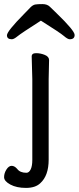

<svg xmlns="http://www.w3.org/2000/svg" viewBox="-25 -751 385 939"><path d="M175 -650Q78 -588 60.5 -573.5Q43 -559 33 -559Q9 -559 9 -578.5Q9 -598 92 -682Q112 -703 124 -715Q136 -727 147.5 -729Q159 -731 182.5 -731Q206 -731 219 -718Q232 -705 252 -686Q340 -601 340 -580Q340 -559 316 -559Q306 -559 287.5 -575Q269 -591 175 -650ZM215 -457 213 -364V30Q213 108 172 145Q148 168 102 168Q56 168 25.5 151.5Q-5 135 -5 115.5Q-5 96 6.5 78Q18 60 32 60Q46 60 59 75Q73 94 104 94Q117 94 125 77.5Q133 61 133 31V-364L130 -475Q130 -491 151.5 -491Q173 -491 194 -482.5Q215 -474 215 -457Z"/></svg>

Font: LXGW WenKai Lite Medium
Style: Regular
Weight: 500
Designer: LXGW / Fontworks Inc.
Foundry: LXGW / Fontworks Inc.
Version: Version 1.511; March 25, 2025